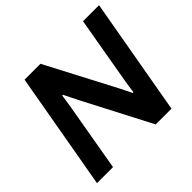

<svg xmlns="http://www.w3.org/2000/svg" viewBox="-164 -873 1059 1059"><g transform="rotate(-45 366.0 -343.0)"><path d="M30 0 151 -686H275L484 -287Q491 -274 502 -251.5Q513 -229 521 -212L527 -213Q529 -229 532 -250Q535 -271 537 -283L607 -686H732L611 0H488L289 -383Q280 -400 266 -428.5Q252 -457 242 -477H236Q234 -460 230 -434.5Q226 -409 223 -392L155 0Z"/></g></svg>

Font: Archivo Variable SemiBold
Style: Italic
Weight: 600
Italic angle: -10°
Designer: Hector Gatti
Foundry: Omnibus-Type
Version: Version 2.001